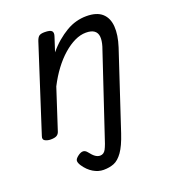

<svg xmlns="http://www.w3.org/2000/svg" viewBox="-140 -626 892 988"><g transform="rotate(-20 306.5 -132.0)"><path d="M407 109Q386 172 363.5 203.5Q341 235 316 245Q291 255 259 255Q230 255 202.5 238.5Q175 222 155 192Q145 177 144.5 165.5Q144 154 163 140Q178 129 190 129Q202 129 212 141Q229 163 241.5 171.5Q254 180 267 180Q287 180 298 159.5Q309 139 325 87L469 -344Q478 -374 476 -395.5Q474 -417 458.5 -428.5Q443 -440 413 -440Q383 -440 351.5 -425Q320 -410 288.5 -382.5Q257 -355 228.5 -317Q200 -279 176 -232L104 -11Q100 2 89.5 8.5Q79 15 56 15Q40 15 26 8Q12 1 19 -18L169 -483Q176 -503 185.5 -509Q195 -515 214 -515Q245 -515 253.5 -505.5Q262 -496 255 -476L230 -399Q254 -428 280 -450Q306 -472 333 -488Q360 -504 388 -511.5Q416 -519 444 -519Q501 -519 530 -493Q559 -467 562.5 -420Q566 -373 546 -311Z"/></g></svg>

Font: Playwrite DK Uloopet
Style: Regular
Weight: 400
Designer: Veronika Burian, José Scaglione
Foundry: TypeTogether
Version: Version 1.002